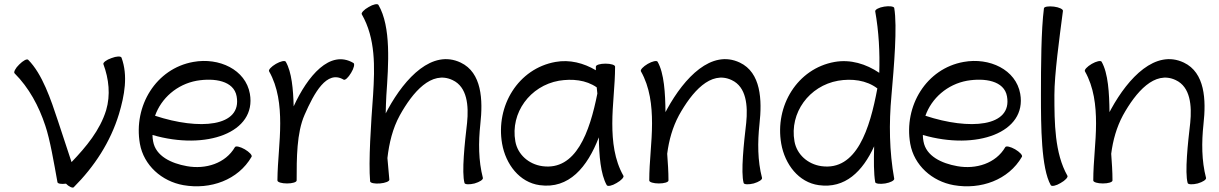

<svg xmlns="http://www.w3.org/2000/svg" viewBox="-20 -845 5708 899"><path d="M325 32C422 -65 497 -180 537 -311C563 -398 580 -490 549 -575C546 -583 525 -582 502 -573C478 -565 462 -552 464 -545C490 -475 498 -400 477 -329C448 -235 384 -158 315 -86C296 -144 270 -222 252 -277C218 -380 178 -499 112 -565C106 -571 88 -561 70 -543C52 -526 43 -507 48 -502C116 -434 162 -348 192 -257C214 -193 233 -81 249 8C250 15 267 18 289 15C301 28 320 37 325 32Z M1158 -111C1162 -118 1148 -133 1126 -146C1105 -158 1084 -163 1080 -156C1036 -80 943 -51 855 -67C782 -80 709 -114 697 -183C695 -193 694 -203 694 -213C945 -140 1182 -224 1150 -406C1130 -519 1006 -577 885 -555C711 -524 604 -350 635 -172C653 -71 737 4 839 22C965 44 1095 -2 1158 -111ZM901 -467C984 -481 1075 -467 1088 -394C1114 -250 912 -235 706 -303C735 -385 808 -450 901 -467Z M1369 0C1369 -104 1369 -223 1406 -307C1451 -410 1510 -519 1589 -472C1596 -468 1611 -482 1624 -504C1637 -525 1642 -546 1635 -550C1525 -615 1420 -489 1355 -347C1353 -426 1346 -508 1318 -556C1314 -563 1293 -558 1272 -546C1250 -533 1236 -518 1240 -511C1282 -437 1292 -351 1292 -267C1292 -179 1280 -92 1279 -4C1279 -4 1279 -4 1279 -2C1279 -2 1279 -1 1279 0C1279 8 1299 14 1324 14C1349 14 1369 8 1369 0Z M1674 -778C1739 -665 1735 -531 1727 -402C1717 -267 1705 -89 1713 4C1714 12 1734 16 1759 14C1784 12 1804 4 1803 -4C1800 -37 1797 -71 1794 -105C1802 -174 1818 -243 1852 -305C1912 -413 2000 -517 2099 -470C2168 -438 2175 -350 2167 -270C2156 -176 2141 -38 2155 12C2157 19 2178 20 2202 14C2226 7 2243 -4 2241 -12C2220 -93 2220 -179 2229 -263C2242 -378 2236 -505 2137 -552C2004 -615 1878 -482 1797 -335C1793 -328 1790 -321 1786 -314C1786 -342 1788 -370 1789 -398C1799 -543 1812 -719 1752 -822C1748 -829 1727 -825 1706 -812C1684 -800 1670 -784 1674 -778Z M2899 -22C2857 -96 2847 -182 2847 -267C2847 -356 2860 -444 2860 -533C2860 -541 2840 -547 2815 -547C2790 -547 2770 -541 2770 -533C2770 -528 2770 -522 2770 -516C2713 -550 2647 -567 2581 -555C2407 -524 2300 -350 2331 -172C2348 -76 2412 9 2507 22C2644 41 2730 -62 2784 -202C2785 -118 2792 -29 2821 22C2825 29 2846 25 2867 12C2889 0 2903 -16 2899 -22ZM2519 -67C2456 -76 2404 -121 2393 -183C2369 -317 2462 -443 2597 -467C2659 -477 2724 -471 2774 -436C2775 -426 2776 -417 2777 -407C2741 -226 2677 -45 2519 -67Z M2981 -511C3023 -437 3033 -351 3033 -267C3033 -178 3020 -89 3020 0C3020 8 3040 14 3065 14C3090 14 3110 8 3110 0C3110 -42 3107 -83 3104 -125C3112 -188 3129 -249 3159 -305C3219 -413 3307 -517 3406 -470C3475 -438 3482 -350 3474 -270C3463 -176 3448 -38 3462 12C3464 19 3485 20 3509 14C3533 7 3550 -4 3548 -12C3527 -93 3527 -179 3536 -263C3549 -378 3543 -505 3444 -552C3311 -615 3185 -482 3104 -335C3101 -330 3099 -325 3096 -320C3095 -408 3090 -502 3059 -556C3055 -563 3034 -558 3013 -546C2991 -533 2977 -518 2981 -511Z M4078 -792C4095 -697 4100 -600 4097 -504C4035 -546 3962 -568 3888 -555C3714 -524 3607 -350 3638 -172C3655 -76 3719 9 3814 22C3937 39 4019 -42 4073 -160C4071 -93 4071 -32 4078 8C4079 15 4100 18 4125 14C4149 10 4168 0 4167 -8C4144 -136 4142 -267 4154 -397C4166 -534 4182 -721 4167 -808C4165 -815 4144 -818 4120 -814C4095 -810 4077 -800 4078 -792ZM3826 -67C3763 -76 3711 -121 3700 -183C3676 -317 3769 -443 3904 -467C3968 -478 4037 -470 4088 -431C4053 -242 3991 -44 3826 -67Z M4765 -111C4769 -118 4755 -133 4733 -146C4712 -158 4691 -163 4687 -156C4643 -80 4550 -51 4462 -67C4389 -80 4316 -114 4304 -183C4302 -193 4301 -203 4301 -213C4552 -140 4789 -224 4757 -406C4737 -519 4613 -577 4492 -555C4318 -524 4211 -350 4242 -172C4260 -71 4344 4 4446 22C4572 44 4702 -2 4765 -111ZM4508 -467C4591 -481 4682 -467 4695 -394C4721 -250 4519 -235 4313 -303C4342 -385 4415 -450 4508 -467Z M4868 -806C4855 -705 4854 -536 4854 -400C4854 -255 4855 -57 4900 22C4904 29 4925 25 4946 12C4968 0 4982 -16 4978 -22C4918 -128 4917 -270 4917 -400C4917 -497 4940 -663 4957 -794C4958 -802 4939 -811 4915 -814C4890 -817 4869 -814 4868 -806Z M5060 -511C5102 -437 5112 -351 5112 -267C5112 -178 5099 -89 5099 0C5099 8 5119 14 5144 14C5169 14 5189 8 5189 0C5189 -42 5186 -83 5183 -125C5191 -188 5208 -249 5238 -305C5298 -413 5386 -517 5485 -470C5554 -438 5561 -350 5553 -270C5542 -176 5527 -38 5541 12C5543 19 5564 20 5588 14C5612 7 5629 -4 5627 -12C5606 -93 5606 -179 5615 -263C5628 -378 5622 -505 5523 -552C5390 -615 5264 -482 5183 -335C5180 -330 5178 -325 5175 -320C5174 -408 5169 -502 5138 -556C5134 -563 5113 -558 5092 -546C5070 -533 5056 -518 5060 -511Z"/></svg>

Font: Nupuram
Style: Regular
Weight: 400
Designer: Santhosh Thottingal (santhosh.thottingal@gmail.com)
Foundry: SMC
Version: Version 1.000